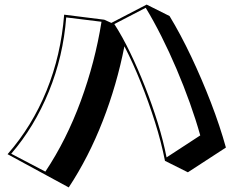

<svg xmlns="http://www.w3.org/2000/svg" viewBox="-20 -758 1040 838"><path d="M700 -56Q684 -138 656.5 -225Q629 -312 595 -397Q561 -482 523 -556Q490 -388 428.5 -230Q367 -72 280 60L13 -85Q120 -207 183 -362Q246 -517 260 -694L435 -672L466 -658L620 -738L720 -688Q768 -609 814.5 -511Q861 -413 900.5 -310.5Q940 -208 966 -114L800 -6ZM854 -167Q835 -235 808.5 -309Q782 -383 750.5 -457Q719 -531 684.5 -599.5Q650 -668 616 -724L479 -653Q514 -599 548 -528.5Q582 -458 613 -379.5Q644 -301 668.5 -222Q693 -143 707 -71ZM178 -9Q270 -147 332.5 -317Q395 -487 423 -663L269 -682Q256 -512 193 -358Q130 -204 29 -87Z"/></svg>

Font: Rampart One
Style: Regular
Weight: 400
Designer: Fontworks Inc.
Foundry: Fontworks Inc.
Version: Version 1.100